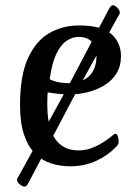

<svg xmlns="http://www.w3.org/2000/svg" viewBox="-20 -621 515 732"><path d="M248.3 13Q209.5 13 174.9 2Q140.3 -9 113.9 -35.1Q87.4 -61.3 71.9 -106.9Q56.4 -152.5 56.4 -221.1Q56.4 -334.1 87.3 -400.5Q118.1 -466.8 169 -495.4Q219.9 -524 280.8 -524Q366.9 -524 404.1 -491.6Q441.2 -459.2 441.2 -406.8Q441.2 -368.2 423.7 -340.4Q406.1 -312.7 376.9 -295.2Q347.7 -277.7 313.4 -269.4Q279 -261.1 245.6 -261.1Q222 -261.1 200 -263.5Q178 -266 161.7 -268.7Q161 -262.8 160.6 -247.9Q160.3 -233 160.3 -220.8Q160.3 -165.4 173.2 -126.7Q186.1 -88.1 212.7 -67.9Q239.4 -47.6 279.8 -47.6Q305.5 -47.6 328.9 -56.4Q352.4 -65.2 371.1 -77.2Q389.9 -89.2 400.5 -97.6Q409.9 -105.3 413.5 -108.2Q417.1 -111 420.1 -111Q425.7 -111 429.1 -101.5Q432.4 -91.9 432.4 -80.4Q432.4 -76.4 430.8 -72Q429.2 -67.6 423 -61.4Q390.6 -27.7 346 -7.3Q301.3 13 248.3 13ZM169.6 -319.4Q173 -315.3 194.7 -309.5Q216.4 -303.8 243.3 -304.1Q275.8 -305.1 299.2 -316.5Q322.6 -327.9 335.4 -351.2Q348.1 -374.6 348.1 -411.4Q348.1 -439.8 331.2 -460Q314.3 -480.3 279.6 -480.3Q254.9 -480.3 232.4 -464.5Q209.9 -448.7 193.7 -413.2Q177.4 -377.7 169.6 -319.4ZM87.9 77.1Q81.3 90.6 73.6 90.6Q69.3 90.6 62.5 87Q55.8 83.3 50.4 77Q45 70.8 45 64.2Q45 60.6 47.1 57.3Q49.3 54 52.5 48.1L241.3 -294.3L395.7 -587.5Q403.3 -601 410.6 -601Q417.7 -601 427.2 -591.8Q436.7 -582.5 436.7 -572.1Q436.7 -568.7 434.9 -565.9Q433.1 -563.1 429.2 -556.6L272.4 -273.1Z"/></svg>

Font: Briem Hand Thin
Style: Regular
Weight: 100
Designer: Gunnlaugur SE Briem, Eben Sorkin
Foundry: Sorkin Type Co.
Version: Version 1.003